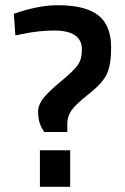

<svg xmlns="http://www.w3.org/2000/svg" viewBox="-20 -716 481 736"><path d="M406 -534Q406 -467 389.5 -432Q373 -397 322 -357Q271 -317 254.5 -293.5Q238 -270 238 -243V-210H150Q126 -241 126 -288Q126 -313 145 -338Q164 -363 213 -403.5Q262 -444 278 -466.5Q294 -489 294 -526Q294 -599 188 -599Q128 -599 62 -585L39 -580L33 -663Q126 -696 202 -696Q307 -696 356.5 -657.5Q406 -619 406 -534ZM133 0V-140H249V0Z"/></svg>

Font: TitilliumWeb-SemiBold
Style: SemiBold
Weight: 600
Version: Version 1.001;PS 57.000;hotconv 1.0.70;makeotf.lib2.5.55311